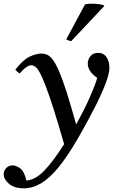

<svg xmlns="http://www.w3.org/2000/svg" viewBox="-106 -766 636 1039"><path d="M37 211Q87 207 135.5 155.5Q184 104 241 14Q208 -101 183.5 -177.5Q159 -254 141 -301Q123 -348 109.5 -372.5Q96 -397 85 -405Q74 -413 64 -413Q52 -413 37.5 -403.5Q23 -394 0 -368Q-7 -373 -12.5 -378Q-18 -383 -23 -389Q18 -442 53.5 -459Q89 -476 118 -476Q135 -476 150.5 -469Q166 -462 181.5 -440.5Q197 -419 215 -377Q233 -335 255 -266Q277 -197 306 -93Q352 -175 382 -244Q412 -313 420 -345Q398 -359 383.5 -379Q369 -399 369 -422Q369 -445 384 -462.5Q399 -480 424 -480Q455 -480 470.5 -456.5Q486 -433 486 -398Q486 -367 463.5 -309Q441 -251 403.5 -178Q366 -105 322 -28Q263 75 213 136.5Q163 198 117 225.5Q71 253 22 253Q-30 253 -58 228Q-86 203 -86 178Q-86 158 -72.5 143.5Q-59 129 -37 129Q-20 129 2.5 144.5Q25 160 37 211ZM457 -737 458 -733 279 -543Q277 -543 266.5 -546.5Q256 -550 253 -554L354 -742Q360 -744 370.5 -745Q381 -746 392 -746Q410 -746 428.5 -743.5Q447 -741 457 -737Z"/></svg>

Font: Tiro Kannada
Style: Italic
Weight: 400
Italic angle: -11°
Designer: Kannada: John Hudson & Fiona Ross, assisted by Kaja Sojewska. Latin: John Hudson with Paul Hanslow, assisted by Kaja Soj
Foundry: Tiro Typeworks Ltd.
Version: Version 1.52